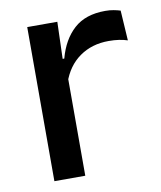

<svg xmlns="http://www.w3.org/2000/svg" viewBox="-63 -548 504 600"><g transform="rotate(-10 188.5 -248.0)"><path d="M156 -295.5 135 -372H159Q174.5 -430 211 -463.2Q247.5 -496.5 310.5 -496.5Q325.5 -496.5 337.2 -494.2Q349 -492 358.5 -489L364.5 -393.5Q352.5 -397.5 337.5 -399.8Q322.5 -402 305 -402Q251.5 -402 212.5 -374.5Q173.5 -347 156 -295.5ZM62 0V-489H157.5L153 -346.5L160 -339.5V0Z"/></g></svg>

Font: Anek Odia Medium
Style: Regular
Weight: 500
Designer: Yesha Goshar & Mahesh Sahu (Odia), Yesha Goshar (Latin)
Foundry: Ek Type
Version: Version 1.003